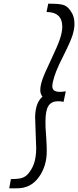

<svg xmlns="http://www.w3.org/2000/svg" viewBox="-20 -770 423 1039"><path d="M233 48Q233 130 189.5 189.5Q146 249 73 249H30L39 199Q80 199 98.5 193Q117 187 130 173Q153 147 164 115Q175 83 176 35L170 -136Q171 -177 181 -204Q191 -231 210 -247Q204 -254 201 -263Q198 -272 198 -283Q198 -306 209 -338.5Q220 -371 255 -444Q293 -524 305 -561Q317 -598 317 -625Q317 -665 295.5 -685Q274 -705 232 -705L241 -750H250Q309 -750 329 -741Q349 -732 364 -708Q374 -694 378.5 -677Q383 -660 383 -641Q383 -613 372.5 -579.5Q362 -546 326 -474Q296 -415 284 -384Q272 -353 266 -326Q265 -320 264 -314.5Q263 -309 263 -304Q263 -288 273 -280.5Q283 -273 304 -273Q310 -273 318 -273.5Q326 -274 336 -276L324 -219Q315 -221 307.5 -221.5Q300 -222 293 -222Q259 -222 242.5 -197.5Q226 -173 226 -111Q226 -96 226.5 -79Q227 -62 230 -29Q232 3 232.5 19Q233 35 233 48Z"/></svg>

Font: Galada
Style: Regular
Weight: 400
Designer: Latin by Pablo Impallari, Bengali by Jeremie Hornus, Yoann Minet, and Juan Bruce
Foundry: black foundry
Version: Version 1.261;PS 1.261;hotconv 1.0.86;makeotf.lib2.5.63406